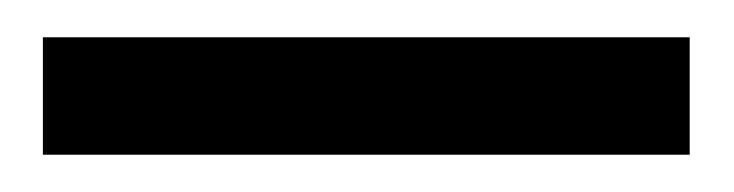

<svg xmlns="http://www.w3.org/2000/svg" viewBox="-20 -675 394 103"><path d="M3 -592V-655H350V-592Z"/></svg>

Font: DM Sans 10pt
Style: Regular
Weight: 400
Version: Version 4.004;gftools[0.9.30]